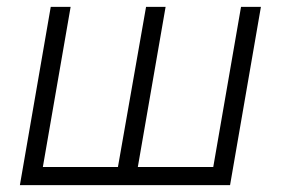

<svg xmlns="http://www.w3.org/2000/svg" viewBox="-20 -540 819 560"><path d="M602 -53H382L463 -520H406L324 -53H105L186 -520H128L38 0H651L741 -520H683Z"/></svg>

Font: Fixel Text 20240404 Light
Style: Italic
Weight: 300
Width: 4
Italic angle: -10°
Designer: AlfaBravo + MacPaw
Foundry: Kyrylo Tkachov, Marchela Mozhyna, Serhii Makarenko, Maria Weinstein, Zakhar Kryvoshyya
Version: Version 1.211;Glyphs 3.2 (3225)